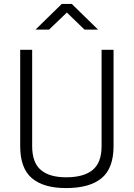

<svg xmlns="http://www.w3.org/2000/svg" viewBox="-20 -949 682 979"><path d="M83 -204V-695H144V-204Q144 -120 188 -82.5Q232 -45 317 -45Q407 -45 452.5 -82.5Q498 -120 498 -204V-695H559V-204Q559 -91 498 -40.5Q437 10 317 10Q202 10 142.5 -40.5Q83 -91 83 -204ZM295 -929H346L480 -798H411L321 -885L230 -798H161Z"/></svg>

Font: Cairo Light
Style: Regular
Weight: 300
Designer: Mohamed Gaber, Accademia di Belle Arti di Urbino and others
Foundry: Kief Type Foundry, Accademia di Belle Arti di Urbino and others
Version: Version 3.011